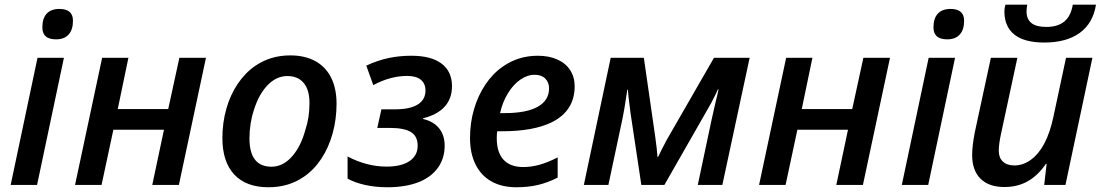

<svg xmlns="http://www.w3.org/2000/svg" viewBox="-20 -787 4694 817"><path d="M139.6 -541H252L137.7 0H25.4ZM160.2 -670.4Q160.2 -709 178.7 -729Q197.3 -749 232.9 -749Q290.5 -749 290.5 -698.7Q290.5 -660.6 272 -640.1Q253.4 -619.6 218.8 -619.6Q189 -619.6 174.6 -632.3Q160.2 -645 160.2 -670.4Z M414.6 -541H526.4L481 -322.8H695.8L743.2 -541H856.4L741.2 0H627.9L677.7 -234.9H462.4L412.1 0H299.3Z M926.3 -199.7Q926.3 -264.2 942.9 -323.2Q959.5 -382.3 991 -429.4Q1022.5 -476.6 1065.4 -506.3Q1130.9 -551.3 1214.8 -551.3Q1277.3 -551.3 1321.5 -527.1Q1365.7 -502.9 1388.9 -456.8Q1412.1 -410.6 1412.1 -345.7Q1412.1 -279.8 1395.5 -219.7Q1378.9 -159.7 1347.7 -112.1Q1316.4 -64.5 1273.4 -35.2Q1209 9.8 1122.6 9.8Q1027.3 9.8 976.8 -44.4Q926.3 -98.6 926.3 -199.7ZM1279.8 -235.8Q1296.9 -286.6 1296.9 -348.6Q1296.9 -404.3 1272.5 -433.8Q1248 -463.4 1202.6 -463.4Q1156.7 -463.4 1119.4 -425.3Q1082 -387.2 1061 -320.8Q1041.5 -262.2 1041.5 -198.2Q1041.5 -77.6 1135.3 -77.6Q1183.6 -77.6 1221.9 -120.4Q1260.3 -163.1 1279.8 -235.8Z M1459 -26.9V-121.1Q1541 -78.1 1625 -78.1Q1688 -78.1 1722.7 -101.6Q1757.3 -125 1757.3 -167Q1757.3 -207 1728.8 -224.9Q1700.2 -242.7 1639.2 -242.7H1585.4L1603 -321.8H1661.1Q1728.5 -321.8 1761.2 -344.7Q1790.5 -365.2 1790.5 -401.9Q1790.5 -431.6 1770.5 -447.8Q1750.5 -463.9 1712.4 -463.9Q1641.1 -463.9 1568.4 -424.8L1538.6 -507.8Q1587.4 -530.3 1633.3 -540Q1679.2 -549.8 1730 -549.8Q1814.5 -549.8 1858.9 -516.4Q1903.3 -482.9 1903.3 -420.4Q1903.3 -367.7 1872.3 -333.3Q1841.3 -298.8 1780.3 -283.7V-280.8Q1825.7 -270 1848.9 -240.5Q1872.1 -210.9 1872.1 -167Q1872.1 -114.7 1845 -75.4Q1817.9 -36.1 1767.1 -14.2Q1709.5 9.8 1628.9 9.8Q1576.7 9.8 1532.5 -0.2Q1488.3 -10.3 1459 -26.9Z M1980 -200.2Q1980 -263.2 1996.8 -321.5Q2013.7 -379.9 2045.4 -427.2Q2077.1 -474.6 2120.6 -504.4Q2186 -549.8 2268.1 -549.8Q2315.9 -549.8 2351.6 -533.9Q2387.2 -518.1 2406.2 -488.5Q2425.3 -459 2425.3 -419.4Q2425.3 -367.7 2400.9 -329.3Q2376.5 -291 2328.6 -267.1Q2250.5 -228.5 2117.7 -228.5H2095.7Q2093.8 -216.8 2093.8 -198.7Q2093.8 -138.7 2122.6 -107.4Q2151.4 -76.2 2206.5 -76.2Q2241.2 -76.2 2276.6 -86.2Q2312 -96.2 2353 -117.2V-31.2Q2309.6 -9.3 2268.3 0.2Q2227.1 9.8 2177.2 9.8Q2115.2 9.8 2071 -15.1Q2026.9 -40 2003.4 -87.4Q1980 -134.8 1980 -200.2ZM2316.4 -411.1Q2316.4 -436.5 2300.3 -452.6Q2284.2 -468.8 2255.4 -468.8Q2223.6 -468.8 2193.6 -447.8Q2163.6 -426.8 2140.9 -389.4Q2118.2 -352.1 2107.9 -305.7H2127.4Q2220.2 -305.7 2268.3 -332.8Q2316.4 -359.9 2316.4 -411.1Z M2578.6 -541H2719.7L2768.1 -205.6Q2775.9 -149.9 2777.8 -119.1H2780.3Q2793.9 -148.4 2816.9 -191.4L3018.1 -541H3169.9L3053.7 0H2949.2L3006.8 -272L3023.9 -348.1Q3034.7 -391.1 3037.6 -407.2H3035.2Q3024.4 -383.3 3006.3 -348.6L2807.1 0H2709L2662.1 -312L2660.2 -329.1Q2653.3 -378.9 2651.9 -405.3H2649.4Q2636.7 -317.4 2626 -269L2568.8 0H2464.4Z M3325.2 -541H3437L3391.6 -322.8H3606.4L3653.8 -541H3767.1L3651.9 0H3538.6L3588.4 -234.9H3373L3322.8 0H3210Z M3931.6 -541H4043.9L3929.7 0H3817.4ZM3952.1 -670.4Q3952.1 -709 3970.7 -729Q3989.3 -749 4024.9 -749Q4082.5 -749 4082.5 -698.7Q4082.5 -660.6 4064 -640.1Q4045.4 -619.6 4010.7 -619.6Q3981 -619.6 3966.6 -632.3Q3952.1 -645 3952.1 -670.4Z M4116.7 -127.4Q4116.7 -166 4127.9 -223.6L4196.3 -541H4309.1L4239.7 -218.3Q4230 -173.8 4230 -145Q4230 -115.7 4247.6 -99.4Q4265.1 -83 4296.4 -83Q4333.5 -83 4366.7 -107.2Q4399.9 -131.3 4423.8 -176.3Q4448.2 -222.7 4462.4 -289.6L4516.1 -541H4628.4L4513.7 0H4423.3L4433.6 -89.8H4430.7Q4396 -39.6 4352.8 -15.4Q4309.6 8.8 4253.9 8.8Q4188 8.8 4152.3 -26.6Q4116.7 -62 4116.7 -127.4ZM4253.9 -738.3Q4253.9 -752.4 4258.3 -767.1H4351.1Q4348.1 -749.5 4348.1 -739.3Q4348.1 -705.6 4368.9 -689Q4389.6 -672.4 4432.1 -672.4Q4481.4 -672.4 4509.3 -695.8Q4537.1 -719.2 4544.9 -767.1H4643.6Q4631.3 -688.5 4574.7 -647.2Q4518.1 -606 4423.8 -606Q4338.9 -606 4296.4 -639.9Q4253.9 -673.8 4253.9 -738.3Z"/></svg>

Font: Viking Open Sans Light
Style: Bold Italic
Weight: 600
Italic angle: -12°
Foundry: Ascender Corporation
Version: Version 2.000